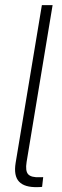

<svg xmlns="http://www.w3.org/2000/svg" viewBox="-20 -748 246 768"><path d="M130.9 0.5Q78.1 2 56.2 -21.5Q34.2 -44.9 42.5 -96.2L147.5 -727.5H190.4L86.4 -100.1Q80.6 -64 92.8 -50.8Q105 -37.6 139.2 -39.1Q143.1 -39.1 146.2 -39.1Q149.4 -39.1 152.8 -39.6L148.4 -0.5Q144.5 0 139.9 0.2Q135.3 0.5 130.9 0.5Z"/></svg>

Font: Inter 28pt ExtraLight
Style: Italic
Weight: 250
Italic angle: -9.3988°
Designer: Rasmus Andersson
Foundry: rsms
Version: Version 4.001;git-66647c0bb